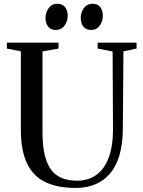

<svg xmlns="http://www.w3.org/2000/svg" viewBox="-20 -964 738 994"><path d="M372.5 9Q277.5 9 214.2 -21.5Q151 -52 119.5 -118.8Q88 -185.5 88 -293V-698.5L15.5 -712.5V-743H283V-712.5L200 -698V-279.5Q200 -206 212.5 -157.5Q225 -109 248.2 -80.8Q271.5 -52.5 304.5 -40.5Q337.5 -28.5 378.5 -28.5Q437 -28.5 478.8 -58.5Q520.5 -88.5 542.8 -147.8Q565 -207 565 -295L563 -697.5L485.5 -712.5V-743H687V-712.5L619 -698.5L616 -299Q615.5 -217.5 598 -159.2Q580.5 -101 548 -63.8Q515.5 -26.5 471.2 -8.8Q427 9 372.5 9ZM268.5 -809Q242 -809 228.8 -827Q215.5 -845 215.5 -871Q215.5 -900 232 -922.2Q248.5 -944.5 276.5 -944.5H277.5Q304 -944.5 317.2 -926.5Q330.5 -908.5 330.5 -882.5Q330.5 -854 314 -831.5Q297.5 -809 269.5 -809ZM451 -809Q424 -809 411 -827Q398 -845 398 -871Q398 -900 414.2 -922.2Q430.5 -944.5 458.5 -944.5H459.5Q486.5 -944.5 499.5 -926.5Q512.5 -908.5 512.5 -882.5Q512.5 -854 496.2 -831.5Q480 -809 452 -809Z"/></svg>

Font: Merriweather 96pt
Style: Regular
Weight: 400
Version: Version 2.100